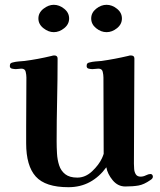

<svg xmlns="http://www.w3.org/2000/svg" viewBox="-20 -773 668 800"><path d="M617 -37Q617 -29 607 -23Q580 -4 557 0Q534 4 502 4Q471 4 449.5 -22Q428 -48 423 -76Q394 -36 354.5 -14.5Q315 7 265 7Q169 7 129 -37.5Q89 -82 89 -176V-243Q89 -295 89.5 -346.5Q90 -398 90 -450Q90 -461 87 -474Q84 -487 69 -487Q63 -487 57.5 -486Q52 -485 46 -485Q39 -485 30 -487Q21 -489 21 -498Q21 -506 24.5 -509Q28 -512 34 -513Q45 -516 58 -517Q71 -518 82 -519Q137 -526 195 -540Q201 -542 206 -542Q220 -542 220 -529Q220 -443 218 -356.5Q216 -270 216 -184Q216 -160 217.5 -133.5Q219 -107 226.5 -84Q234 -61 252 -47Q270 -33 302 -33Q336 -33 364 -59.5Q392 -86 405 -114Q406 -116 409 -123.5Q412 -131 412 -132Q412 -212 411.5 -291.5Q411 -371 411 -450Q411 -461 408 -474Q405 -487 390 -487Q384 -487 378 -486Q372 -485 365 -485Q358 -485 349.5 -487Q341 -489 341 -498Q341 -506 344.5 -509Q348 -512 354 -513Q365 -516 378 -517Q391 -518 403 -519Q459 -527 514 -540Q517 -541 519.5 -541.5Q522 -542 525 -542Q540 -542 540 -529Q540 -420 539 -310.5Q538 -201 538 -91Q538 -81 539 -68.5Q540 -56 546 -46.5Q552 -37 566 -37Q577 -37 588 -42.5Q599 -48 607 -48Q612 -48 614.5 -44.5Q617 -41 617 -37ZM268 -696Q268 -672 247.5 -655.5Q227 -639 204 -639Q182 -639 161 -655.5Q140 -672 140 -696Q140 -720 161 -736.5Q182 -753 204 -753Q227 -753 247.5 -736.5Q268 -720 268 -696ZM488 -696Q488 -672 467.5 -655.5Q447 -639 424 -639Q401 -639 380.5 -655.5Q360 -672 360 -696Q360 -720 380.5 -736.5Q401 -753 424 -753Q447 -753 467.5 -736.5Q488 -720 488 -696Z"/></svg>

Font: Kaisei Opti
Style: Bold
Weight: 700
Designer: Font-Kai, 金井和夫
Foundry: KAZUO KANAI
Version: Version 5.003